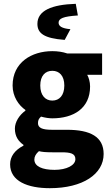

<svg xmlns="http://www.w3.org/2000/svg" viewBox="-20 -777 578 1006"><path d="M241 209C414 209 523 135 523 30C523 -60 454 -97 331 -97H252C199 -97 179 -108 179 -132C179 -148 184 -156 195 -166C217 -160 237 -157 254 -157C364 -157 452 -208 452 -324C452 -348 445 -371 437 -385H515V-497H332C309 -505 282 -509 254 -509C146 -509 46 -450 46 -329C46 -271 78 -225 113 -201V-197C81 -174 58 -138 58 -103C58 -62 77 -36 103 -18V-14C57 10 33 43 33 84C33 173 126 209 241 209ZM254 -250C218 -250 191 -277 191 -329C191 -380 217 -406 254 -406C291 -406 317 -380 317 -329C317 -277 291 -250 254 -250ZM266 113C202 113 160 95 160 59C160 43 168 29 184 15C199 19 218 21 254 21H302C349 21 375 27 375 57C375 89 329 113 266 113ZM319 -568 349 -624C304 -628 287 -640 287 -658C287 -680 311 -691 388 -696L377 -757C250 -753 176 -721 176 -652C176 -603 210 -576 319 -568Z"/></svg>

Font: Source Sans Pro
Style: Bold
Weight: 700
Designer: Paul D. Hunt
Foundry: Adobe Systems Incorporated
Version: Version 3.006;hotconv 1.0.111;makeotfexe 2.5.65597